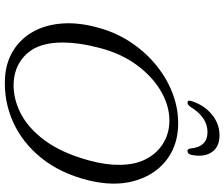

<svg xmlns="http://www.w3.org/2000/svg" viewBox="-88 -840 941 806"><g transform="rotate(90 383.0 -436.5)"><path d="M515 -713Q600 -708 659 -658.2Q718 -608.5 740.2 -525Q762.5 -441.5 736 -334.5Q707 -219 642.8 -139.2Q578.5 -59.5 491 -20.2Q403.5 19 305.5 13.5Q241.5 9.5 192 -21Q142.5 -51.5 112.8 -104.2Q83 -157 78 -228.2Q73 -299.5 97.5 -384.5Q119 -459.5 161.5 -521.2Q204 -583 260.8 -627.2Q317.5 -671.5 382.5 -694Q447.5 -716.5 515 -713ZM323 -23Q388.5 -19 452.8 -51Q517 -83 569.5 -154.2Q622 -225.5 653 -339Q663 -376 667.5 -408.2Q672 -440.5 671.5 -468.5Q671 -532 648 -577Q625 -622 586.5 -647.2Q548 -672.5 501.5 -676Q436 -681 371 -646Q306 -611 254.8 -542.8Q203.5 -474.5 179.5 -379Q168.5 -336 163.2 -299Q158 -262 158 -230.5Q157.5 -131 203.8 -79.5Q250 -28 323 -23ZM534 -836.5Q471 -836.5 427 -763.5Q418.5 -752.5 411 -752.5Q398.5 -752.5 403.5 -768.5Q420 -821.5 459.2 -854.2Q498.5 -887 547.5 -887Q596.5 -887 618.5 -854.2Q640.5 -821.5 629.5 -768.5Q626 -752.5 613 -752.5Q605.5 -752.5 603 -763.5Q597 -836.5 534 -836.5Z"/></g></svg>

Font: Fraunces 9pt Soft Light
Style: Italic
Weight: 300
Italic angle: -16°
Version: Version 1.000;[0bf87f6ff]